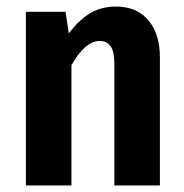

<svg xmlns="http://www.w3.org/2000/svg" viewBox="-20 -566 562 586"><path d="M468 -391V0H329V-371Q329 -409 317.5 -425Q306 -441 284 -441Q240 -441 198 -367V0H59V-530H180L190 -464Q221 -505 255 -525.5Q289 -546 334 -546Q397 -546 432.5 -504.5Q468 -463 468 -391Z"/></svg>

Font: Fira Sans Condensed SemiBold
Style: Regular
Weight: 600
Width: 3
Designer: bBox Type GmbH & Carrois Corporate GbR & Edenspiekermann AG
Foundry: bBox Type GmbH & Carrois Corporate GbR & Edenspiekermann AG
Version: Version 4.301